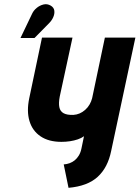

<svg xmlns="http://www.w3.org/2000/svg" viewBox="-20 -880 668 919"><path d="M512 -157 628 -700H482L421 -410Q417 -394 408.5 -379.5Q400 -365 387.5 -354Q375 -343 361 -337Q347 -331 331 -330Q301 -329 284.5 -338Q268 -347 264 -367Q260 -387 266 -418L327 -700H181L120 -410Q107 -348 121 -301Q135 -254 174 -227.5Q213 -201 274 -201Q295 -201 315 -204Q335 -207 352.5 -213Q370 -219 382 -228L370 -170Q366 -150 357.5 -136Q349 -122 338 -113Q327 -104 313.5 -99Q300 -94 285 -93L308 19Q399 11 447.5 -33.5Q496 -78 512 -157ZM215 -769Q228 -782 235 -798Q242 -814 240 -829Q238 -844 223 -853Q206 -863 188 -858.5Q170 -854 155.5 -842Q141 -830 134 -815L78 -698H145Z"/></svg>

Font: Advent Pro ExtraBold
Style: Italic
Weight: 800
Italic angle: -12°
Version: Version 3.000